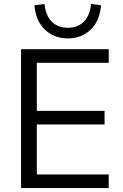

<svg xmlns="http://www.w3.org/2000/svg" viewBox="-20 -955 623 975"><path d="M87 0V-705H532V-636H167V-392H511V-323H167V-69H532V0ZM324 -760Q254 -760 207.5 -805Q161 -850 155 -928L206 -935Q211 -878 242 -846Q273 -814 324 -814Q375 -814 406.5 -846Q438 -878 442 -935L493 -928Q487 -850 441 -805Q395 -760 324 -760Z"/></svg>

Font: NunitoSans1
Style: Book
Weight: 400
Designer: Vernon Adams
Foundry: Vernon Adams
Version: Version 3.101;gftools[0.9.27]